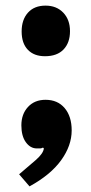

<svg xmlns="http://www.w3.org/2000/svg" viewBox="-20 -499 324 683"><path d="M57 -387Q57 -345 79 -322Q101 -299 140 -299Q183 -299 206 -323Q229 -347 229 -388Q229 -429 205 -454Q181 -479 142 -479Q102 -479 79.5 -454Q57 -429 57 -387ZM142 -144Q103 -144 79.5 -118.5Q56 -93 56 -53Q56 -15 72 7Q88 29 111 29Q119 29 123 29Q127 29 133 26L136 29Q134 47 107 70.5Q80 94 48 121L85 164Q160 123 197.5 71Q235 19 235 -35Q235 -85 210 -114.5Q185 -144 142 -144Z"/></svg>

Font: GradeGX
Style: Regular
Weight: 100
Width: 1
Designer: Adam Twardoch
Foundry: Adam Twardoch
Version: Version 2.002; DEVELOPMENT